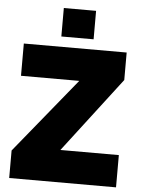

<svg xmlns="http://www.w3.org/2000/svg" viewBox="-60 -961 743 1008"><g transform="rotate(5 311.0 -457.0)"><path d="M27 -145 349 -540H42V-710H584V-565L282 -170H590V0H27ZM235 -764V-914H405V-764Z"/></g></svg>

Font: Raleway Black
Style: Regular
Weight: 900
Designer: Matt McInerney, Pablo Impallari, Rodrigo Fuenzalida
Foundry: Matt McInerney, Pablo Impallari, Rodrigo Fuenzalida
Version: Version 4.026